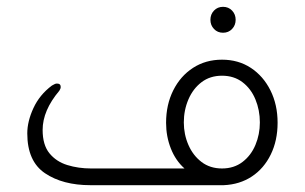

<svg xmlns="http://www.w3.org/2000/svg" viewBox="-20 -543 894 563"><path d="M634 -447Q618 -447 607.5 -458Q597 -469 597 -485Q597 -501 607.5 -512Q618 -523 634 -523Q650 -523 660.5 -512Q671 -501 671 -485Q671 -469 660.5 -458Q650 -447 634 -447ZM631 -368Q679 -368 715.5 -344Q752 -320 773 -278Q794 -236 794 -183Q794 -131 774 -90Q754 -49 718.5 -25.5Q683 -2 636 0H245Q164 0 112 -35Q60 -70 60 -152Q60 -187 78 -226Q96 -265 132 -292Q136 -294 139.5 -296Q143 -298 147 -298Q158 -298 158 -288Q158 -283 154 -277Q105 -219 105 -162Q105 -118 125 -93.5Q145 -69 177.5 -59Q210 -49 247 -49H521Q495 -72 481 -107.5Q467 -143 467 -183Q467 -236 488 -278Q509 -320 546 -344Q583 -368 631 -368ZM631 -49Q666 -49 691 -68Q716 -87 729 -118Q742 -149 742 -184Q742 -220 729 -251.5Q716 -283 691 -302Q666 -321 631 -321Q596 -321 571 -302Q546 -283 532.5 -251.5Q519 -220 519 -184Q519 -149 532.5 -118Q546 -87 571 -68Q596 -49 631 -49Z"/></svg>

Font: Zain Light
Style: Regular
Weight: 300
Designer: Zain,Boutros
Foundry: Mobile Telecommunications Company (Zain), 2024
Version: Version 1.51; ttfautohint (v1.8.4)